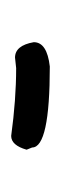

<svg xmlns="http://www.w3.org/2000/svg" viewBox="96 -421 108 340"><g transform="rotate(90 150.0 -251.0)"><path d="M97.7 -285.2Q241.2 -285.2 241.2 -253.9L245.1 -244.1Q237.3 -216.8 220.7 -216.8Q156.2 -225.6 100.6 -225.6L82 -223.6Q60.5 -223.6 54.7 -256.8Q54.7 -280.3 97.7 -285.2Z"/></g></svg>

Font: Sue Ellen Francisco
Style: Regular
Weight: 400
Designer: Kimberly Geswein
Foundry: Kimberly Geswein
Version: Version 1.002 2007